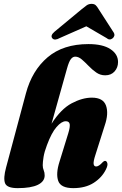

<svg xmlns="http://www.w3.org/2000/svg" viewBox="-20 -963 630 993"><path d="M223 -213Q209.5 -178 205.2 -151Q201 -124 201 -108.5Q201 -94 206 -82.5Q211 -71 211 -55.5Q211 -24.5 175.8 -7.2Q140.5 10 71.5 10Q15.5 10 6 -15.8Q-3.5 -41.5 11.5 -97L114 -480Q145.5 -598 226 -666.5Q306.5 -735 437.5 -735Q511.5 -735 551 -709Q590.5 -683 590.5 -642Q590.5 -614 572.8 -593.8Q555 -573.5 524 -573.5Q498.5 -573.5 477.8 -588Q457 -602.5 438.8 -621.5Q420.5 -640.5 403.5 -655.2Q386.5 -670 369 -670Q356.5 -670 346.5 -657.2Q336.5 -644.5 326.5 -608.5L246.5 -323Q295.5 -399.5 350.8 -428.8Q406 -458 455 -458Q513.5 -458 528.2 -417Q543 -376 521.5 -313.5L473 -160.5Q462.5 -128 464.2 -115Q466 -102 477.5 -102Q491 -102 511 -124Q518 -131 523 -131Q531.5 -131 535 -119.5Q538.5 -108 528 -87Q507.5 -45 464.8 -17.5Q422 10 359 10Q294.5 10 281.2 -27.2Q268 -64.5 287.5 -126L333 -273.5Q343 -306 340.5 -321Q338 -336 320 -336Q298.5 -336 272.5 -306.2Q246.5 -276.5 223 -213ZM289.5 -766.5Q262.5 -751.5 251 -764.5Q238.5 -779 262 -799L402 -915Q417 -927.5 428 -935.2Q439 -943 453.5 -943Q468 -943 475.5 -935.5Q483 -928 490.5 -915L568.5 -794Q573.5 -784.5 570.8 -776.8Q568 -769 562 -764.5Q546.5 -752.5 530.5 -766.5L426.5 -827Z"/></svg>

Font: Fraunces 144pt S050 Black
Style: Italic
Weight: 900
Italic angle: -16°
Version: Version 1.000; ttfautohint (v1.8.3)